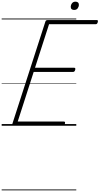

<svg xmlns="http://www.w3.org/2000/svg" viewBox="-20 -1505 1192 2298"><path d="M151 0Q137 0 130.5 -5.5Q124 -11 128 -23L523 -1246Q526 -1256 532.5 -1260.5Q539 -1265 554 -1265H1138Q1149 -1265 1151 -1258.5Q1153 -1252 1150 -1240Q1147 -1227 1140.5 -1221Q1134 -1215 1124 -1215H567L399 -694H868Q878 -694 880.5 -687.5Q883 -681 880 -669Q876 -655 869.5 -649.5Q863 -644 853 -644H383L192 -50H744Q755 -50 757.5 -44Q760 -38 757 -25Q753 -12 746.5 -6Q740 0 730 0ZM867 -1386Q849 -1386 838 -1395Q827 -1404 827 -1422Q827 -1446 841.5 -1465.5Q856 -1485 884 -1485Q901 -1485 912.5 -1476Q924 -1467 924 -1448Q924 -1425 910 -1405.5Q896 -1386 867 -1386ZM0 763H893V773H0ZM0 -20H893V0H0ZM0 -505H893V-500H0ZM0 -1283H893V-1273H0Z"/></svg>

Font: Playwrite NL Guides
Style: Regular
Weight: 400
Designer: Veronika Burian, José Scaglione
Foundry: TypeTogether
Version: Version 1.003